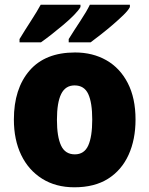

<svg xmlns="http://www.w3.org/2000/svg" viewBox="-20 -786 635 816"><path d="M556 -278Q556 -193 526.5 -128Q497 -63 439.5 -26.5Q382 10 296 10Q217 10 159 -26.5Q101 -63 70 -127.5Q39 -192 39 -278Q39 -409 105.5 -486Q172 -563 299 -563Q374 -563 432 -530Q490 -497 523 -433Q556 -369 556 -278ZM222 -277Q222 -205 239.5 -167.5Q257 -130 298 -130Q338 -130 355 -167.5Q372 -205 372 -278Q372 -350 355 -386.5Q338 -423 297 -423Q258 -423 240 -386.5Q222 -350 222 -277ZM532 -756Q525 -742 505 -722.5Q485 -703 460 -681.5Q435 -660 409.5 -640Q384 -620 365 -606H272V-620Q295 -657 321.5 -697Q348 -737 362 -766H532ZM322 -756Q314 -742 295 -722.5Q276 -703 250.5 -681.5Q225 -660 199.5 -640Q174 -620 154 -606H63V-620Q86 -658 112 -698Q138 -738 153 -766H322Z"/></svg>

Font: Noto Sans Bengali SemiCondensed Black
Style: Regular
Weight: 900
Width: 4
Designer: Joana Ranito - Universal Thirst; Jelle Bosma - Monotype Design Team
Foundry: Universal Thirst ehf.
Version: Version 3.000; ttfautohint (v1.8.4.7-5d5b)